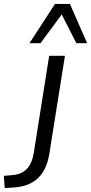

<svg xmlns="http://www.w3.org/2000/svg" viewBox="-135 -773 468 986"><path d="M-110.5 193 -115.4 130.1 -71.5 126.2Q-24.2 122.6 2.6 94.6Q29.4 66.5 38 15L117.5 -486.3H198.5L119.4 10.5Q112.9 54.2 98.2 86.7Q83.5 119.3 60.7 141.2Q37.8 163.1 6.3 175.3Q-25.1 187.5 -66.6 190ZM16.4 -551.3 147.4 -752.8H224L312.4 -551.3H257.3L182 -698.7L73 -551.3Z"/></svg>

Font: Nunito Sans 12pt ExtraLight
Style: Italic
Weight: 200
Italic angle: -9°
Designer: Vernon Adams
Foundry: Vernon Adams
Version: Version 3.101;gftools[0.9.27]